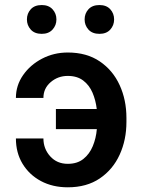

<svg xmlns="http://www.w3.org/2000/svg" viewBox="-20 -752 578 781"><path d="M255.7 -443.2Q215.6 -443.2 186.1 -417.8Q156.6 -392.4 156.6 -353.7H44.7Q44.7 -404.5 73.9 -446.4Q103 -488.3 150.9 -513.3Q198.9 -538.4 255.7 -538.4Q332.7 -538.4 386 -502.1Q439.3 -465.9 466.8 -405.5Q494.3 -345.2 494.3 -272.7V-255.7Q494.3 -183.2 466.8 -122.9Q439.3 -62.5 386 -26.3Q332.7 9.9 255.7 9.9Q193.9 9.9 146.3 -15.6Q98.7 -41.2 71.7 -85.9Q44.7 -130.7 44.7 -188.9H156.6Q156.6 -147 184.1 -116.3Q211.6 -85.6 255.7 -85.6Q294.4 -85.6 319.2 -105.5Q344.1 -125.4 357.4 -157.5Q370.7 -189.6 373.9 -226.6H207.4V-308.6H373.6Q369.3 -344.5 356.2 -375.2Q343 -405.9 318.4 -424.5Q293.7 -443.2 255.7 -443.2ZM89.5 -672.9Q89.5 -697.1 105.1 -714.3Q120.7 -731.5 149.9 -731.5Q177.9 -731.5 193.7 -714.3Q209.5 -697.1 209.5 -672.9Q209.5 -649.1 193.7 -631.7Q177.9 -614.3 149.9 -614.3Q120.7 -614.3 105.1 -631.7Q89.5 -649.1 89.5 -672.9ZM324.2 -672.9Q324.2 -697.1 339.8 -714.3Q355.5 -731.5 384.6 -731.5Q413 -731.5 428.6 -714.3Q444.2 -697.1 444.2 -672.9Q444.2 -649.1 428.6 -631.7Q413 -614.3 384.6 -614.3Q355.5 -614.3 339.8 -631.7Q324.2 -649.1 324.2 -672.9Z"/></svg>

Font: Interface Medium
Style: Regular
Weight: 500
Designer: Rasmus Andersson
Foundry: rsms
Version: Version 1.8